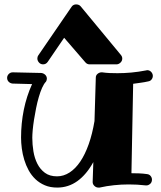

<svg xmlns="http://www.w3.org/2000/svg" viewBox="-20 -827 729 868"><path d="M670.9 -483.9Q670.9 -475.1 665.3 -467.8Q659.7 -460.4 649.9 -459Q632.8 -455.1 615.7 -452.9Q598.6 -450.7 582 -448.2L574.2 -43.9Q591.3 -43.9 609.1 -43.2Q627 -42.5 644 -40Q654.8 -39.1 660.9 -31.5Q667 -23.9 667 -15.1Q667 -2.9 658.9 4.2Q650.9 11.2 642.1 11.2H639.2Q619.1 8.8 599.9 7.8Q580.6 6.8 562 6.8Q528.3 6.8 495.4 10.3Q462.4 13.7 430.2 21H424.8Q414.6 21 406.7 13.4Q398.9 5.9 398.9 -3.9V-4.9L401.9 -94.2Q371.1 -38.1 330.1 -8.5Q289.1 21 238.8 21Q207 21 182.9 10.7Q158.7 0.5 140.4 -16.8Q122.1 -34.2 109.6 -56.9Q97.2 -79.6 89.6 -104.7Q82 -129.9 78.6 -155.8Q75.2 -181.6 75.2 -205.1Q75.2 -269 87.6 -330.6Q100.1 -392.1 125 -446.8L37.1 -449.2Q26.4 -450.2 19.3 -457.3Q12.2 -464.4 12.2 -475.1Q12.2 -484.9 19.5 -492.4Q26.9 -500 38.1 -500L167 -497.1Q177.7 -495.6 184.8 -488.5Q191.9 -481.4 191.9 -471.2Q191.9 -467.3 190.7 -464.1Q189.5 -460.9 188 -458Q178.7 -448.7 170.4 -430.2Q162.1 -411.6 155.3 -387.9Q148.4 -364.3 143.1 -337.6Q137.7 -311 133.8 -285.9Q129.9 -260.7 127.9 -239.3Q126 -217.8 126 -204.1Q126 -173.8 131.1 -142.8Q136.2 -111.8 148.9 -86.7Q161.6 -61.5 183.1 -45.7Q204.6 -29.8 237.8 -29.8Q267.6 -29.8 294.4 -47.1Q321.3 -64.5 343 -96.7Q364.7 -128.9 381.1 -175.3Q397.5 -221.7 407.2 -279.8L413.1 -476.1Q413.1 -486.8 421.4 -493.4Q429.7 -500 439 -500H441.9Q458.5 -497.6 475.6 -496.8Q492.7 -496.1 511.2 -496.1Q541 -496.1 573.5 -499Q606 -502 641.1 -508.8Q642.1 -508.8 643.1 -509.3Q644 -509.8 645 -509.8Q656.2 -509.8 663.6 -501.7Q670.9 -493.7 670.9 -483.9ZM384.8 -536.1Q373.5 -536.1 365.7 -545.4L270 -656.2L195.8 -547.4Q188 -536.1 174.8 -536.1Q163.6 -536.1 156.2 -544.4Q148.9 -552.7 148.9 -562.5Q148.9 -570.8 152.8 -576.2L303.7 -796.4Q307.1 -801.8 312.5 -804.4Q317.9 -807.1 323.7 -807.1Q337.4 -807.1 344.7 -798.3L526.9 -578.1Q532.7 -570.8 532.7 -562.5Q532.7 -551.3 524.4 -543.7Q516.1 -536.1 506.8 -536.1Z"/></svg>

Font: Ribeye
Style: Regular
Weight: 400
Designer: Astigmatic (AOETI)
Foundry: Astigmatic (AOETI)
Version: Version 1.000